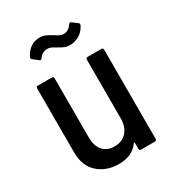

<svg xmlns="http://www.w3.org/2000/svg" viewBox="-172 -805 831 913"><g transform="rotate(-30 243.5 -348.0)"><path d="M338 -509H413Q423 -509 423 -499V-10Q423 0 413 0H338Q328 0 328 -10V-42Q328 -44 326.5 -45Q325 -46 323 -44Q288 7 213 7Q145 7 100 -33Q55 -73 55 -149V-499Q55 -509 65 -509H141Q151 -509 151 -499V-175Q151 -128 173.5 -102Q196 -76 237 -76Q279 -76 303.5 -103.5Q328 -131 328 -178V-499Q328 -509 338 -509ZM237 -619Q231 -622 222 -627.5Q213 -633 206 -635.5Q199 -638 191 -638Q177 -638 166 -632.5Q155 -627 145 -613Q139 -604 131 -610L103 -632Q96 -638 100 -645Q114 -674 136 -688.5Q158 -703 185 -703Q202 -703 216 -697Q230 -691 248 -680Q252 -678 261 -672Q270 -666 278 -663Q286 -660 294 -660Q322 -660 339 -687Q345 -696 353 -690L381 -669Q385 -666 385 -662Q385 -658 382 -652Q367 -625 343 -612Q319 -599 295 -599Q279 -599 266 -604Q253 -609 237 -619Z"/></g></svg>

Font: Barlow Semi Condensed Medium
Style: Regular
Weight: 500
Width: 4
Designer: Jeremy Tribby
Foundry: Tribby Type
Version: Version 1.422; ttfautohint (v1.8)